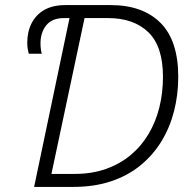

<svg xmlns="http://www.w3.org/2000/svg" viewBox="-20 -734 738 754"><path d="M114 0 253 -663H231Q185 -663 162 -635Q139 -607 139 -563Q139 -551 140.5 -540.5Q142 -530 144 -523H93Q91 -530 89 -541.5Q87 -553 87 -566Q87 -609 104 -642.5Q121 -676 154 -695Q187 -714 237 -714H415Q540 -714 610 -644.5Q680 -575 680 -432Q680 -362 663.5 -297.5Q647 -233 614 -179Q581 -125 531.5 -84.5Q482 -44 416 -22Q350 0 268 0ZM272 -51Q341 -51 396 -70.5Q451 -90 493 -125Q535 -160 563.5 -208Q592 -256 606 -313Q620 -370 620 -432Q620 -552 562.5 -607.5Q505 -663 404 -663H312L182 -51Z"/></svg>

Font: Noto Sans Display Light
Style: Italic
Weight: 300
Italic angle: -12°
Designer: Monotype Design Team
Foundry: Monotype Imaging Inc.
Version: Version 2.003